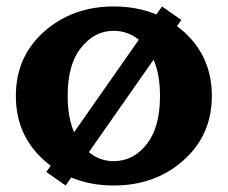

<svg xmlns="http://www.w3.org/2000/svg" viewBox="-20 -567 708 597"><path d="M333.5 9.8Q260.7 9.8 201.7 -15.1L184.1 9.8L124 -32.2L137.7 -51.8Q126.5 -60.1 116.2 -69.3Q29.3 -147.5 29.3 -268.6Q29.3 -390.6 117.2 -468.8Q205.6 -546.9 333.5 -546.9Q406.7 -546.9 466.3 -522L483.9 -546.9L543.9 -504.9L530.3 -485.8Q541 -477.5 551.8 -468.3Q638.7 -390.1 638.7 -268.6Q638.7 -147 550.8 -68.8Q462.9 9.8 333.5 9.8ZM333.5 -65.9Q396 -65.9 438 -121.1Q477.5 -172.9 477.5 -268.6Q477.5 -335.4 457.5 -381.3L256.3 -93.8Q290.5 -65.9 333.5 -65.9ZM210.4 -155.8 411.6 -443.4Q377 -471.2 333 -471.2Q272.5 -471.2 230 -416Q190.4 -365.2 190.4 -268.6Q190.4 -201.7 210.4 -155.8Z"/></svg>

Font: Classica
Style: Bold
Weight: 700
Designer: Wojciech Kalinowski "wmk69" (wmk69@o2.pl)
Foundry: Wojciech Kalinowski "wmk69" (wmk69@o2.pl)
Version: Version 2.1.1; 2021-05-14